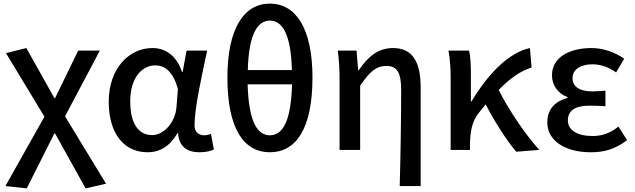

<svg xmlns="http://www.w3.org/2000/svg" viewBox="-20 -830 3514 1063"><path d="M128 213 281 -91H285L454 213L567 187L340 -186L533 -550H413L285 -287H281L126 -564L13 -536L226 -184L10 200Z M797 13C866 13 922 -22 962 -92H966C971 -18 1016 13 1085 13C1121 13 1147 6 1164 -2L1148 -89C1136 -84 1123 -81 1111 -81C1080 -81 1057 -99 1057 -136C1057 -231 1097 -411 1127 -550H1013L991 -431H988C956 -527 891 -564 824 -564C697 -564 582 -454 582 -267C582 -87 669 13 797 13ZM822 -82C746 -82 701 -147 701 -269C701 -403 769 -468 839 -468C888 -468 937 -440 965 -337L957 -236C950 -152 887 -82 822 -82Z M1597 -363C1591 -149 1541 -81 1474 -81C1408 -81 1357 -149 1351 -363ZM1352 -442C1357 -645 1408 -716 1474 -716C1541 -716 1591 -645 1596 -442ZM1474 -810C1330 -810 1239 -671 1239 -401C1239 -117 1330 13 1474 13C1619 13 1710 -117 1710 -401C1710 -671 1619 -810 1474 -810Z M2193 200H2309V-346C2309 -486 2265 -564 2156 -564C2076 -564 2020 -520 1966 -441H1963L1954 -550H1850C1858 -492 1860 -438 1860 -394V0H1974V-355C2028 -436 2065 -465 2119 -465C2179 -465 2201 -427 2201 -332C2201 -183 2198 23 2193 200Z M2966 0C2886 -88 2796 -223 2741 -332C2806 -399 2864 -438 2923 -456L2914 -564C2792 -538 2677 -413 2591 -269H2587V-419C2587 -469 2585 -519 2577 -550H2463C2473 -498 2475 -438 2475 -394V0H2582V-30C2583 -105 2595 -162 2631 -205C2644 -222 2657 -237 2669 -252C2720 -153 2785 -53 2838 10Z M3250 13C3325 13 3384 -3 3452 -54L3404 -129C3355 -90 3309 -77 3262 -77C3174 -77 3124 -110 3124 -164C3124 -217 3164 -245 3243 -245C3271 -245 3300 -244 3332 -242V-328C3305 -326 3282 -324 3260 -324C3184 -324 3150 -353 3150 -398C3150 -447 3197 -474 3259 -474C3307 -474 3351 -458 3391 -429L3436 -505C3384 -541 3320 -564 3254 -564C3138 -564 3036 -516 3036 -413C3036 -363 3065 -313 3122 -293V-288C3059 -271 3010 -230 3010 -153C3010 -48 3113 13 3250 13Z"/></svg>

Font: Genne Gothic Medium
Style: Regular
Weight: 500
Designer: Ryoko NISHIZUKA (kana & ideographs); Paul D. Hunt (Latin, Greek & Cyrillic); Wenlong ZHANG (bopomofo); Sandoll Communica
Foundry: Adobe Systems Incorporated
Version: Version 1.004;PS 1.004;hotconv 16.6.51;makeotf.lib2.5.65220